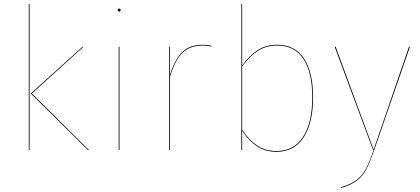

<svg xmlns="http://www.w3.org/2000/svg" viewBox="-20 -751 2101 961"><path d="M128 0H124V-730L128 -731ZM140 -283 425 0H420L134 -283L393 -517H398Z M578 0H574V-517H578ZM584 -700Q584 -698 582 -695.5Q580 -693 577 -693Q573 -693 571 -695.5Q569 -698 569 -700Q569 -703 571 -705.5Q573 -708 577 -708Q580 -708 582 -705.5Q584 -703 584 -700Z M1040 -522 1039 -518Q1017 -523 993 -523Q932 -523 894 -487Q856 -451 831 -366V0H827V-517H831V-377Q856 -457 894 -492Q932 -527 993 -527Q1018 -527 1040 -522Z M1547 -264Q1547 -136 1500 -63.5Q1453 9 1364 9Q1308 9 1266 -19Q1224 -47 1192 -97V0H1188V-730L1192 -731V-423Q1228 -473 1269.5 -500Q1311 -527 1368 -527Q1456 -527 1501.5 -458.5Q1547 -390 1547 -264ZM1543 -264Q1543 -389 1498.5 -456Q1454 -523 1368 -523Q1312 -523 1271 -496.5Q1230 -470 1192 -418V-102Q1226 -50 1267.5 -22.5Q1309 5 1364 5Q1451 5 1497 -66Q1543 -137 1543 -264Z M1853 0Q1831 63 1813.5 96.5Q1796 130 1767 152.5Q1738 175 1687 190V186Q1737 171 1765 149.5Q1793 128 1810.5 95.5Q1828 63 1850 0H1847L1655 -517H1660L1850 -2L2027 -517H2032Z"/></svg>

Font: FiraGO Four
Style: Regular
Weight: 100
Designer: bBox Type
Foundry: bBox Type GmbH
Version: Version 1.001